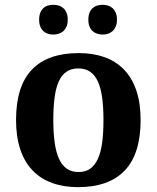

<svg xmlns="http://www.w3.org/2000/svg" viewBox="-20 -770 653 800"><path d="M565.9 -270Q565.9 -128.9 499.8 -59.6Q433.6 9.8 305.2 9.8Q245.1 9.8 197.3 -7.6Q149.4 -24.9 116 -59.6Q82.5 -94.2 64.7 -147Q46.9 -199.7 46.9 -270Q46.9 -411.1 113 -480Q179.2 -548.8 308.1 -548.8Q368.2 -548.8 415.8 -531.7Q463.4 -514.6 496.8 -480Q530.3 -445.3 548.1 -392.8Q565.9 -340.3 565.9 -270ZM202.1 -270Q202.1 -216.8 207.8 -176.3Q213.4 -135.7 225.8 -108.4Q238.3 -81.1 258.3 -67.1Q278.3 -53.2 307.1 -53.2Q335.9 -53.2 355.7 -67.1Q375.5 -81.1 387.9 -108.4Q400.4 -135.7 405.8 -176.3Q411.1 -216.8 411.1 -270Q411.1 -323.7 405.5 -364Q399.9 -404.3 387.5 -431.2Q375 -458 355 -471.4Q335 -484.9 306.2 -484.9Q277.3 -484.9 257.3 -471.4Q237.3 -458 225.1 -431.2Q212.9 -404.3 207.5 -364Q202.1 -323.7 202.1 -270ZM143.1 -688Q143.1 -705.1 147.9 -717Q152.8 -729 160.9 -736.3Q168.9 -743.7 179.7 -746.8Q190.4 -750 202.1 -750Q213.9 -750 224.6 -746.8Q235.4 -743.7 243.7 -736.3Q252 -729 257.1 -717Q262.2 -705.1 262.2 -688Q262.2 -671.4 257.1 -659.4Q252 -647.5 243.7 -640.1Q235.4 -632.8 224.6 -629.4Q213.9 -626 202.1 -626Q190.4 -626 179.7 -629.4Q168.9 -632.8 160.9 -640.1Q152.8 -647.5 147.9 -659.4Q143.1 -671.4 143.1 -688ZM348.1 -688Q348.1 -705.1 353 -717Q357.9 -729 366.2 -736.3Q374.5 -743.7 385.3 -746.8Q396 -750 408.2 -750Q419.4 -750 429.9 -746.8Q440.4 -743.7 448.7 -736.3Q457 -729 462.2 -717Q467.3 -705.1 467.3 -688Q467.3 -671.4 462.2 -659.4Q457 -647.5 448.7 -640.1Q440.4 -632.8 429.9 -629.4Q419.4 -626 408.2 -626Q396 -626 385.3 -629.4Q374.5 -632.8 366.2 -640.1Q357.9 -647.5 353 -659.4Q348.1 -671.4 348.1 -688Z"/></svg>

Font: Sahl Naskh
Style: Bold
Weight: 700
Designer: Pascal Zoghbi
Version: Version 1.001